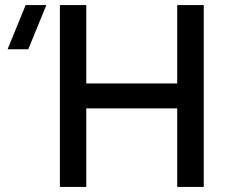

<svg xmlns="http://www.w3.org/2000/svg" viewBox="-20 -740 896 760"><path d="M92 -545H10L81.5 -720H163.5ZM217 0V-720H321.5V-409.5H681.5V-720H786.5V0H681.5V-311H321.5V0Z"/></svg>

Font: Manrope KiralyPet SmBd KiralyPet
Style: Regular
Weight: 600
Designer: Mikhail Sharanda
Foundry: Mikhail Sharanda
Version: Version 4.502